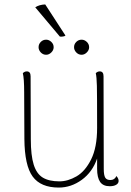

<svg xmlns="http://www.w3.org/2000/svg" viewBox="-20 -834 591 866"><path d="M515 -18Q515 -7 504 -0.5Q493 6 475 6Q445 6 431.5 -13.5Q418 -33 418 -73V-119Q397 -58 349 -23Q301 12 245 12Q164 12 127.5 -37.5Q91 -87 90 -207L89 -417Q89 -480 83 -504Q91 -512 101 -512Q118 -512 118 -490L119 -206Q119 -133 132 -91.5Q145 -50 173 -33Q201 -16 248 -16Q286 -16 325 -38.5Q364 -61 391 -115Q418 -169 418 -257Q418 -407 417 -447Q416 -487 412 -504Q420 -512 430 -512Q447 -512 447 -490L448 -72Q448 -44 454.5 -33Q461 -22 478 -22Q497 -22 505 -40Q515 -29 515 -18ZM154 -621Q154 -635 164 -645Q174 -655 188 -655Q201 -655 211.5 -645Q222 -635 222 -621Q222 -608 211.5 -597.5Q201 -587 188 -587Q174 -587 164 -597.5Q154 -608 154 -621ZM314 -621Q314 -635 324 -645Q334 -655 348 -655Q361 -655 371.5 -645Q382 -635 382 -621Q382 -608 371.5 -597.5Q361 -587 348 -587Q334 -587 324 -597.5Q314 -608 314 -621ZM184 -814 275 -674Q274 -671 265 -669.5Q256 -668 250 -669L139 -801Q157 -813 184 -814Z"/></svg>

Font: Arima Madurai Thin
Style: Regular
Weight: 250
Designer: Joana Correia and Natanael Gama
Foundry: NDISCOVER
Version: Version 1.020; ttfautohint (v1.5) -l 7 -r 28 -G 50 -x 13 -D 